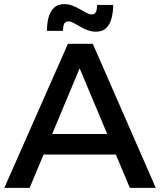

<svg xmlns="http://www.w3.org/2000/svg" viewBox="-20 -913 778 933"><path d="M310 -700H431L737 0H611L367 -581L124 0H1ZM155 -262H574V-162H155ZM530 -889Q530 -856 522.5 -826Q515 -796 497 -777.5Q479 -759 446 -759Q425 -759 405.5 -766.5Q386 -774 369 -784Q352 -794 338 -801.5Q324 -809 313 -809Q296 -809 291 -795.5Q286 -782 286 -763H208Q208 -797 215.5 -826.5Q223 -856 241.5 -874.5Q260 -893 292 -893Q313 -893 332.5 -885.5Q352 -878 369 -868Q386 -858 400 -850.5Q414 -843 425 -843Q442 -843 447 -856.5Q452 -870 452 -889Z"/></svg>

Font: Alexandria
Style: Regular
Weight: 400
Designer: Mohamed Gaber
Foundry: Kief Type Foundry
Version: Version 5.100